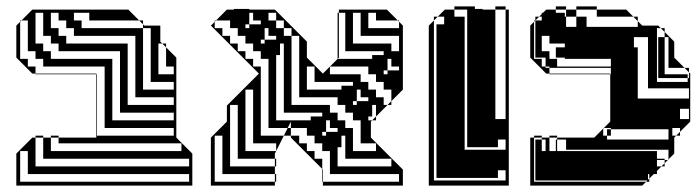

<svg xmlns="http://www.w3.org/2000/svg" viewBox="-20 -580 2177 600"><path d="M235 -516V-492H427V-504L415 -516H259V-540H211V-516ZM523 -348V-372H499V-432L487 -444H475V-348ZM523 -300V-324H451V-492H427V-300ZM523 -252V-276H403V-468H211V-492H187V-516H163V-540H139V-492H163V-468H187V-444H379V-252ZM523 -204V-228H355V-420H163V-444H139V-468H115V-540H91V-444H115V-420H139V-396H331V-204ZM523 -156V-180H307V-372H115V-396H91V-420H67V-516H47L81 -550H381L415 -516H427V-504L431 -500H481V-450L487 -444H499V-432L531 -400V-150L581 -100V0H31V-100L81 -150H91V-156H115V-150H91V-60H571V-84H115V-150H139V-156H163V-150H139V-108H547V-132H163V-150H281V-348H91V-350H81L31 -400V-500L43 -512V-516H47L43 -512V-396H67V-372H91V-350H281V-348H283V-156ZM571 -12V-36H67V-108H43V-12Z M1059 -492V-516H1039V-492ZM771 -516V-540H759V-516ZM843 -516V-540H819V-516ZM867 -492V-516H843V-492ZM1227 -492V-512L1223 -516H1155V-540H1131V-492ZM1059 -468V-492H1039V-468ZM1059 -444V-468H1039V-444ZM891 -468V-492H867V-468ZM1059 -444H1039V-420H1059ZM795 -516H759V-504H747V-492H759V-504H795ZM1227 -420V-468H1107V-540H1083V-444H1203V-420ZM1039 -400 1035 -396H1143V-408H1179V-420H1039ZM1227 -372H1191V-360H1179V-348H1191V-360H1227ZM939 -372V-300H1047V-312H1083V-324H963V-372ZM855 -408H843V-204H951V-216H987V-228H867V-420H855ZM1155 -108V-132H1107V-204H1083V-228H1059V-252H1035V-276H915V-468H891V-252H1011V-228H1035V-204H1059V-180H1083V-108ZM843 -108V-132H771V-300H747V-108ZM989 -50V-36H1011V-108H987V-132H963V-156H939V-180H889V-200L879 -180H889V-156H915V-132H939V-108H963V-84H987V-52ZM1047 -120H1035V-60H1203V-84H1059V-132H1047ZM1227 -12V-36H989V-12ZM819 -468V-492H807V-468ZM843 -468H807V-456H795V-444H807V-456H843ZM867 -420V-444H855V-420ZM1203 -372V-396H1191V-372ZM1107 -276V-300H1095V-276ZM1131 -276H1095V-264H1083V-252H1095V-264H1131ZM1155 -228V-252H1143V-228ZM1011 -180V-204H999V-180ZM843 -12H839V-36H675V-156H651V-12H839V0H639V-150L689 -200V-250L789 -350L639 -500L651 -512V-516H655L651 -512V-492H675V-468H699V-444H723V-420H747V-396H771V-372H795V-156H867L839 -100V-84H843V-60H839V-84H723V-252H699V-60H839V-36H843ZM1035 -180H999V-168H987V-156H999V-168H1035ZM1059 -132V-156H1047V-132ZM1143 -216H1131V-204H1143L1139 -200V-150L1239 -50V0H989V-12H987V-52L889 -150V-156H867L879 -180H819V-396H795V-420H771V-444H747V-468H723V-492H699V-516H655L689 -550H711V-552H759V-550H839L939 -450V-400L989 -350L1035 -396V-540H1039V-516H1059V-540H1039V-550H1189L1223 -516H1227V-512L1239 -500V-300L1203 -264V-252H1191L1203 -264V-300H1179V-324H1155V-348H1131V-372H1011V-348H1107V-324H1131V-300H1155V-276H1179V-252H1191L1155 -216V-204H1143L1155 -216V-228H1143Z M1536 -24H1344V-504H1368V-528H1348L1370 -550H1400V-528H1432V-112H1560V-144H1536V-120H1440V-550H1400V-560H1464V-552H1488V-550H1528V-208H1560V-550H1528V-560H1560V-550H1570V0H1320V-500L1336 -516V-528H1348L1336 -516V-16H1560V-48H1536Z M1749 -528V-496H1781V-528ZM1673 -444H1653V-468H1673ZM2057 -444H2037V-464H2057ZM1685 -368H1697V-350H1887V-348H1889V-368H1697V-372H1685V-396H1721V-372H1889V-396H1745V-400H1697V-396H1685V-400H1653V-420H1697V-400H1717V-432H1745V-444H1697V-468H1653V-516L1649 -512V-396H1673V-372H1685ZM2057 -372V-368H2069V-400H2057V-396H2037V-420H2057V-400H2069V-432H2057V-420H2037V-444H2057V-432H2069V-464H2057V-480L2045 -492H2033V-324H2129V-336H2037V-348H2129V-336H2133V-354L2119 -368H2057V-348H2037V-372ZM2133 -272V-304H2005V-464H1961V-432H1973V-272ZM1889 -156H1877V-176H1889ZM1721 -132H1717V-144H1721ZM1673 -132H1653V-144H1673ZM1721 -108H1717V-132H1721V-112H1749V-144H1721V-150H1837L1865 -178V-180H1867L1865 -178V-156H1877V-144H2069V-176H1889V-180H1867L1887 -200V-348H1697V-350H1687L1637 -400V-500L1649 -512V-516H1653V-528H1665L1653 -516H1673V-528H1665L1673 -536V-540H1677L1687 -550H1717V-540H1745V-528H1749V-550H1717V-560H1749V-550H1781V-528H1813V-496H1973V-514L1959 -528H1845V-550H1781V-560H1845V-550H1937L1959 -528H1973V-514L1987 -500H2037L2045 -492H2057V-480L2087 -450V-400L2119 -368H2133V-354L2137 -350V-200L2105 -168V-156H2093L2105 -168V-180H2081V-156H2093L2087 -150V-100L2069 -82V-80H2067L2069 -82V-112H1721ZM2009 -36H2005V-18L2009 -22ZM1673 -444V-420H1653V-444ZM2057 -372H2037V-396H2057ZM2133 -208V-240H2105V-208ZM1673 -108H1653V-132H1673V-112H1685V-144H1673V-150H1697V-156H1721V-150H1697V-108H2033V-84H2057V-80H2067L2057 -70V-60H2047L2057 -70V-80H2033V-60H2047L2033 -46V-36H2023L2009 -22V-12H1999L2003 -16H1653V-108H1685V-112H1673ZM1673 -156V-150H1649V-12H1999L1987 0H1637V-150H1649V-156Z"/></svg>

Font: Rubik Broken Fax
Style: Regular
Weight: 400
Designer: Hubert and Fischer, NaN
Foundry: Hubert and Fischer, NaN
Version: Version 2.201